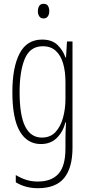

<svg xmlns="http://www.w3.org/2000/svg" viewBox="-20 -747 470 1009"><path d="M201 -539Q253 -539 282 -511Q311 -483 324 -445H327L332 -529H361V29Q361 134 317.5 188Q274 242 179 242Q114 242 63 211V173Q92 190 119 198.5Q146 207 179 207Q251 207 287.5 166Q324 125 324 33V-8Q324 -30 324.5 -52Q325 -74 327 -104H324Q311 -54 278.5 -22Q246 10 195 10Q123 10 84 -57Q45 -124 45 -263Q45 -393 83 -466Q121 -539 201 -539ZM205 -504Q138 -504 110.5 -438.5Q83 -373 83 -263Q83 -140 112.5 -82Q142 -24 200 -24Q245 -24 272 -53.5Q299 -83 311.5 -129.5Q324 -176 324 -226V-317Q324 -370 312 -412.5Q300 -455 273.5 -479.5Q247 -504 205 -504ZM209 -727Q226 -727 232.5 -715.5Q239 -704 239 -689Q239 -671 231 -660.5Q223 -650 209 -650Q194 -650 186.5 -661Q179 -672 179 -688Q179 -704 186 -715.5Q193 -727 209 -727Z"/></svg>

Font: Noto Sans Arabic ExtCond ExtLt
Style: Regular
Weight: 200
Width: 2
Designer: Monotype Design Team, Nadine Chahine, Nizar Qandah and Khaled Hosny
Foundry: Monotype Imaging Inc.
Version: Version 2.012; ttfautohint (v1.8.4.7-5d5b)